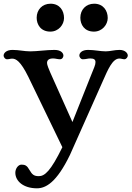

<svg xmlns="http://www.w3.org/2000/svg" viewBox="-24 -773 713 1041"><path d="M92.3 119.6C74.7 119.6 59.1 141.1 59.1 163.6C59.1 208.5 102.5 248 176.3 248C223.6 248 282.7 217.3 355.5 66.4L534.2 -335C560.5 -394.5 585.9 -455.6 623 -455.6C633.8 -455.6 641.6 -451.7 650.4 -451.7C660.6 -451.7 668.9 -463.4 668.9 -471.7C668.9 -485.4 653.3 -502.4 624.5 -502.4C596.2 -502.4 573.2 -494.6 549.3 -494.6C520 -494.6 488.8 -502.4 453.6 -502.4C420.4 -502.4 406.2 -486.3 406.2 -471.7C406.2 -463.4 413.6 -451.7 424.8 -451.7C443.4 -451.7 450.2 -456.1 465.3 -456.1C485.4 -456.1 493.7 -449.7 493.7 -436.5C493.7 -419.9 487.3 -409.7 463.9 -350.6L368.7 -111.3L248.5 -379.9C240.7 -397.9 231 -421.4 231 -431.2C231 -446.8 240.7 -456.1 264.2 -456.1C276.4 -456.1 288.6 -451.7 301.3 -451.7C314 -451.7 319.8 -463.4 319.8 -471.7C319.8 -482.9 309.1 -502.4 271.5 -502.4C227.1 -502.4 178.7 -494.6 140.6 -494.6C106.4 -494.6 79.6 -502.4 43.5 -502.4C10.7 -502.4 -4.4 -485.4 -4.4 -471.7C-4.4 -463.4 2.9 -451.7 14.2 -451.7C25.4 -451.7 32.2 -455.1 41.5 -455.1C62 -455.1 86.9 -442.9 129.4 -356.9L314 24.9V25.4C250.5 155.3 218.3 182.1 186.5 182.1C161.1 182.1 150.4 174.3 135.7 148.4C122.6 124.5 111.8 119.6 92.3 119.6ZM485.4 -601.6C530.3 -601.6 560.1 -639.6 560.1 -675.3C560.1 -715.3 536.1 -752.9 486.3 -752.9C441.9 -752.9 411.6 -720.2 411.6 -676.8C411.6 -640.6 432.6 -601.6 485.4 -601.6ZM249 -601.6C293.9 -601.6 323.2 -639.6 323.2 -675.3C323.2 -715.3 299.8 -752.9 250 -752.9C205.1 -752.9 174.8 -720.2 174.8 -676.8C174.8 -640.6 196.3 -601.6 249 -601.6Z"/></svg>

Font: Stoke
Style: Regular
Weight: 400
Designer: Nicole Fally
Foundry: Nicole Fally
Version: Version 1.002